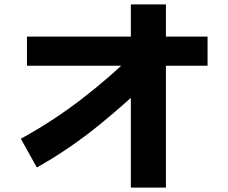

<svg xmlns="http://www.w3.org/2000/svg" viewBox="-20 -823 1040 876"><path d="M148 -59 75 -190Q218 -268 350.5 -369.5Q483 -471 610 -596L712 -504Q580 -373 438.5 -257.5Q297 -142 148 -59ZM577 33V-803H737V33ZM103 -523V-656H927V-523Z"/></svg>

Font: Murecho Thin
Style: Bold
Weight: 700
Version: Version 1.010